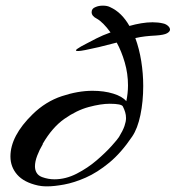

<svg xmlns="http://www.w3.org/2000/svg" viewBox="-20 -646 623 681"><path d="M148 15Q136 15 127.5 14Q119 13 115 12Q65 1 41 -26.5Q17 -54 17 -91Q17 -164 96 -241Q142 -286 199.5 -305Q257 -324 308 -324Q349 -324 381.5 -314Q414 -304 428 -287Q434 -316 434 -343Q434 -385 422.5 -424.5Q411 -464 394 -495L331 -479Q300 -472 282.5 -468.5Q265 -465 257 -465Q243 -465 254.5 -473Q266 -481 284 -490Q299 -498 321.5 -509.5Q344 -521 372 -531Q359 -549 346.5 -561.5Q334 -574 323 -580Q305 -589 305 -603Q305 -616 319 -621Q330 -626 345 -626Q360 -626 370 -621Q392 -611 409 -594Q426 -577 439 -554Q460 -560 481 -563.5Q502 -567 521 -567Q531 -567 540.5 -566Q550 -565 558 -563Q568 -561 575.5 -554.5Q583 -548 583 -541Q583 -534 572.5 -528Q562 -522 533 -520Q512 -519 495 -517Q478 -515 460 -511Q474 -473 481 -429Q488 -385 488 -341Q488 -286 478 -238Q468 -190 449 -162Q410 -104 367.5 -69Q325 -34 284 -16Q243 2 207.5 8.5Q172 15 148 15ZM173 -10Q213 -10 252 -30Q291 -50 323 -77.5Q355 -105 376 -128.5Q397 -152 402 -160Q416 -183 421.5 -199Q427 -215 427 -227Q427 -238 424 -248Q421 -258 416 -268Q412 -278 369 -278Q338 -278 295 -266.5Q252 -255 208.5 -224.5Q165 -194 131 -135H132Q120 -115 112 -94Q104 -73 104 -56Q104 -43 110 -33Q116 -23 129 -18Q140 -14 151 -12Q162 -10 173 -10Z"/></svg>

Font: Grechen Fuemen
Style: Regular
Weight: 400
Designer: Robert E. Leuschke
Foundry: Robert E. Leuschke
Version: Version 1.010; ttfautohint (v1.8.3)